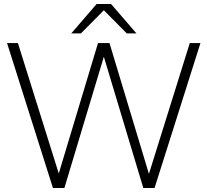

<svg xmlns="http://www.w3.org/2000/svg" viewBox="-20 -934 1031 954"><path d="M692 0H748L976 -720H923L720 -70L524 -720H467L272 -72L69 -720H15L243 0H300L496 -652ZM334 -768H382L496 -883L610 -768H658L532 -914H460Z"/></svg>

Font: Aspekta 200
Style: Regular
Weight: 200
Designer: Ivo Dolenc
Version: Version 2.000